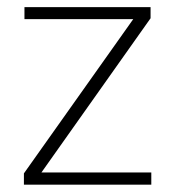

<svg xmlns="http://www.w3.org/2000/svg" viewBox="-20 -506 480 526"><path d="M394.5 -33.5V0H45.5V-31L345 -453.5H47V-486.5H392.5V-456L93.5 -33.5Z"/></svg>

Font: Anek Odia ExtraLight
Style: Regular
Weight: 250
Designer: Yesha Goshar & Mahesh Sahu (Odia), Yesha Goshar (Latin)
Foundry: Ek Type
Version: Version 1.003